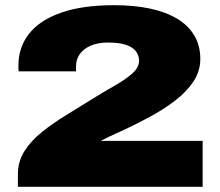

<svg xmlns="http://www.w3.org/2000/svg" viewBox="-20 -720 849 740"><path d="M49 0V-49Q49 -98 74.5 -138Q100 -178 142 -211.5Q184 -245 233 -275Q282 -305 330 -335Q378 -365 420.5 -389Q463 -413 489.5 -436.5Q516 -460 516 -486Q516 -506 504 -522Q492 -538 466 -547Q440 -556 396 -556Q357 -556 329.5 -544Q302 -532 287.5 -511.5Q273 -491 273 -465V-445H52Q51 -451 51 -456.5Q51 -462 51 -467Q51 -538 92 -590Q133 -642 215 -671Q297 -700 420 -700Q497 -700 558 -687Q619 -674 662.5 -648Q706 -622 729 -583Q752 -544 752 -493Q752 -445 725 -405Q698 -365 654 -331.5Q610 -298 559 -270.5Q508 -243 459 -220Q445 -214 428 -206Q411 -198 395 -190.5Q379 -183 368 -177H761V0Z"/></svg>

Font: Archivo SemiBold Expanded Black
Style: Regular
Weight: 900
Width: 7
Version: Version 2.001